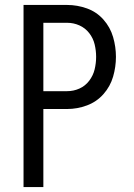

<svg xmlns="http://www.w3.org/2000/svg" viewBox="-20 -755 540 775"><path d="M75 0V-735H251Q292 -735 331 -721Q370 -707 397.5 -676Q425 -645 436.5 -605.5Q448 -566 448 -525.5Q448 -485 436.5 -445.5Q425 -406 397.5 -375Q370 -344 331 -329.5Q292 -315 251 -315H155V0ZM251 -387Q277 -387 300.5 -397.5Q324 -408 340 -429Q356 -450 362 -475Q368 -500 368 -525.5Q368 -551 362 -576Q356 -601 340 -621.5Q324 -642 300.5 -652.5Q277 -663 251 -663H155V-387Z"/></svg>

Font: Iosevka SS08
Style: Regular
Weight: 400
Monospace: yes
Designer: Belleve Invis
Foundry: Belleve Invis
Version: 2.1.0; ttfautohint (v1.8.2)